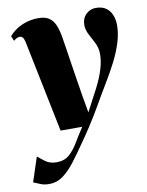

<svg xmlns="http://www.w3.org/2000/svg" viewBox="-110 -581 679 887"><g transform="rotate(-10 230.0 -138.0)"><path d="M55 -421.5Q51.5 -437.5 45.8 -443.8Q40 -450 33 -450Q25 -450 18.5 -446.8Q12 -443.5 3.5 -436.5L-6.5 -459.5Q8.5 -477 29 -490.5Q49.5 -504 75.5 -512Q101.5 -520 133 -520Q162.5 -520 180.8 -508.2Q199 -496.5 209.2 -473.2Q219.5 -450 225.5 -415Q229 -395 234.2 -359.8Q239.5 -324.5 246 -282.8Q252.5 -241 258.8 -201Q265 -161 270 -131.5L284 -51L339 -155.5Q350.5 -178 359 -198.8Q367.5 -219.5 373.2 -238.8Q379 -258 381.5 -275.8Q384 -293.5 384 -309Q383.5 -336.5 371.5 -360.5Q359.5 -384.5 347.5 -406.8Q335.5 -429 335.5 -452Q335.5 -482.5 355 -501.5Q374.5 -520.5 401 -520.5Q432 -520.5 450.2 -506.5Q468.5 -492.5 476.5 -471Q484.5 -449.5 484.5 -426Q484.5 -385.5 471 -342.8Q457.5 -300 434.8 -255.8Q412 -211.5 384.5 -166.5Q367.5 -138.5 354.5 -116.2Q341.5 -94 330 -73.8Q318.5 -53.5 305 -31.5Q291.5 -9.5 273.8 18Q256 45.5 230 82.5Q199.5 127 171.5 163.8Q143.5 200.5 114.2 222Q85 243.5 50 243.5Q27 243.5 10.8 237.2Q-5.5 231 -23.5 223L14 108.5Q24 116.5 46 133.5Q68 150.5 99.5 150.5Q136.5 150.5 159.8 130Q183 109.5 202 77.2Q221 45 244.5 9.5H143Z"/></g></svg>

Font: Merriweather 144pt Black
Style: Italic
Weight: 900
Italic angle: -7.8°
Version: Version 2.101